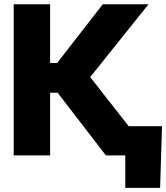

<svg xmlns="http://www.w3.org/2000/svg" viewBox="-20 -748 800 924"><path d="M489.7 0 257.3 -301.8H221.2V0H45.9V-727.5H221.2V-444.8H254.9L474.6 -727.5H694.8L414.1 -377L709.5 0ZM583 156.2V0H538.1V-140.6H759.8L750.5 156.2Z"/></svg>

Font: Inter Display Extra Bold
Style: Regular
Weight: 800
Designer: Rasmus Andersson
Foundry: rsms
Version: Version 4.000;git-4fc901f